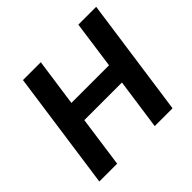

<svg xmlns="http://www.w3.org/2000/svg" viewBox="-173 -913 1104 1104"><g transform="rotate(-45 379.0 -361.5)"><path d="M44.5 0 146.5 -723H291.5L250.5 -433H556.5L597 -723H742L640 0H495L539 -310.5H233L189.5 0Z"/></g></svg>

Font: Public Sans Thin
Style: Bold Italic
Weight: 700
Italic angle: -8°
Version: Version 2.001